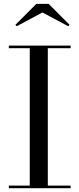

<svg xmlns="http://www.w3.org/2000/svg" viewBox="-20 -990 418 1010"><path d="M203 -924.5 68 -852 61 -859.5 171 -969.5H236L346 -859.5L339 -852ZM26.5 -13.5H136.5V-736.5H26.5V-750H351.5V-736.5H231.5V-13.5H351.5V0H26.5Z"/></svg>

Font: Bodoni* 16
Style: Regular
Weight: 400
Version: Version 2.2